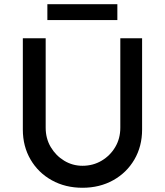

<svg xmlns="http://www.w3.org/2000/svg" viewBox="-20 -882 780 908"><path d="M370 6Q289 6 225 -29.5Q161 -65 124.5 -127.5Q88 -190 88 -269V-701H196V-278Q196 -227 220 -186.5Q244 -146 283.5 -122Q323 -98 370 -98Q420 -98 460.5 -122Q501 -146 525 -186.5Q549 -227 549 -278V-701H652V-269Q652 -190 615.5 -127.5Q579 -65 515 -29.5Q451 6 370 6ZM204 -787V-862H535V-787Z"/></svg>

Font: Lexend Deca
Style: Regular
Weight: 400
Designer: Bonnie Shaver-Troup, Thomas Jockin
Foundry: Lexend
Version: Version 1.008; ttfautohint (v1.8.4.7-5d5b)